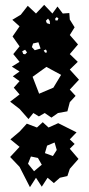

<svg xmlns="http://www.w3.org/2000/svg" viewBox="-20 -746 370 795"><path d="M61 -295 22 -325 61 -355 37 -383 61 -410 33 -430 61 -450 29 -470 61 -490 35 -522 61 -554 32 -595 61 -637 31 -664 66 -685 95 -722 129 -690 163 -726 197 -690 218 -719 240 -690 267 -692 269 -665 289 -633 269 -601 303 -562 269 -522 302 -490 269 -458 307 -416 269 -375 293 -349 269 -323 259 -285 220 -278 193 -259 165 -278 141 -264 118 -278 98 -253ZM215 -675 209 -670V-662L218 -661L222 -670ZM186 -659 179 -669 170 -660 174 -650 187 -646ZM139 -571 117 -566 112 -551 124 -538 148 -545ZM170 -541 161 -537 166 -529 172 -527 174 -534ZM92 -529 84 -540 72 -534 76 -523 84 -521ZM233 -436 172 -469 115 -428 142 -358 201 -383ZM61 -55 22 -96 61 -138 23 -169 61 -201 91 -234 133 -218 157 -240 181 -218 221 -236 261 -216 297 -198 269 -169 289 -150 269 -130 305 -88 269 -47 259 -17 228 -10 203 12 177 -10 153 27 129 -10 104 29ZM206 -156 175 -143 166 -112 199 -100 215 -125ZM137 -92 108 -98 96 -68 121 -37 153 -64Z"/></svg>

Font: Rubik Gemstones
Style: Regular
Weight: 400
Designer: Hubert and Fischer, NaN
Foundry: Hubert and Fischer, NaN
Version: Version 2.200